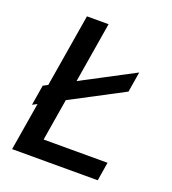

<svg xmlns="http://www.w3.org/2000/svg" viewBox="-133 -828 831 929"><g transform="rotate(20 282.5 -364.0)"><path d="M35.2 0 155.8 -727.5H267.1L162.6 -95.7H491.7L476.1 0ZM52.2 -234.4 69.3 -338.9 486.3 -558.6 469.2 -454.1Z"/></g></svg>

Font: Inter Medium
Style: Italic
Weight: 500
Italic angle: -9.3988°
Designer: Rasmus Andersson
Foundry: rsms
Version: Version 4.001;git-66647c0bb